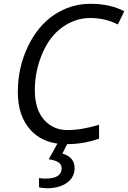

<svg xmlns="http://www.w3.org/2000/svg" viewBox="-20 -744 670 1004"><path d="M307.6 -602.5Q240.2 -555.7 201.2 -463.9Q162.1 -372.1 162.1 -272.5Q162.1 -172.9 210 -118.2Q257.8 -63.5 333 -64Q408.7 -64 498 -91.8V-19Q419.4 9.3 331.1 9.8L306.2 59.1Q370.1 77.6 370.1 134.8Q370.1 182.6 330.6 211.4Q291 240.2 226.1 240.2Q206.1 240.2 184.1 235.8V187Q202.6 189.9 217.3 189.9Q302.2 189.9 302.2 136.2Q302.2 114.3 283.2 103.5Q264.2 92.8 234.9 88.9L280.3 6.8Q194.3 -4.9 140.6 -63.5Q73.2 -136.7 73.2 -262.7Q73.2 -389.6 125 -499Q176.8 -608.4 263.2 -666.5Q350.1 -724.1 453.1 -724.1Q556.2 -724.1 629.9 -685.1L596.2 -616.2Q529.3 -649.9 452.1 -649.9Q375 -649.9 307.6 -602.5Z"/></svg>

Font: OpenSans-Italic
Style: Italic
Weight: 400
Italic angle: -12°
Foundry: Ascender Corporation
Version: Version 1.10